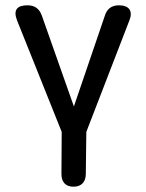

<svg xmlns="http://www.w3.org/2000/svg" viewBox="-20 -517 552 725"><path d="M258 188C287 188 304 170 304 140L306 -19L469 -441C482 -474 469 -497 429 -497C402 -497 384 -484 376 -458L259 -115L138 -458C129 -484 111 -497 84 -497C46 -497 29 -481 44 -441L213 -19L212 140C212 171 228 188 258 188Z"/></svg>

Font: 寒蝉半圆体
Style: Regular
Weight: 400
Designer: Yoshimichi Ohira & Warren
Foundry: ChillType
Version: Version 1.800;Glyphs 3.1.1 (3135)